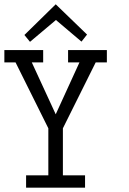

<svg xmlns="http://www.w3.org/2000/svg" viewBox="-30 -869 596 889"><path d="M464.8 -580.1H413.1L261.2 -274.9V-57.1H363.8V0H90.8V-57.1H193.8V-274.9L42 -580.1H-9.8V-637.2H169.9V-580.1H117.2L228 -339.8L337.9 -580.1H285.2V-637.2H464.8ZM373 -709 347.2 -676.3 229 -776.4 108.9 -675.3 83 -707 228 -849.1Z"/></svg>

Font: Anonymous Pro
Style: Regular
Weight: 400
Monospace: yes
Designer: Mark Simonson
Version: Version 1.002